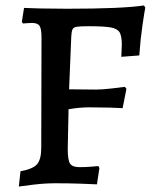

<svg xmlns="http://www.w3.org/2000/svg" viewBox="-20 -671 561 703"><path d="M55 -44Q100 -52 115.5 -69.5Q131 -87 131 -130L132 -533Q132 -565 125 -576Q118 -587 97 -587Q87 -587 77 -586Q67 -585 64 -585L60 -591L68 -642Q83 -641 128 -640Q173 -639 226 -639Q427 -639 507 -651L512 -643Q509 -629 501.5 -577.5Q494 -526 490 -468L424 -463Q424 -468 425 -481Q426 -494 426 -507Q426 -539 418 -552.5Q410 -566 385.5 -570.5Q361 -575 304 -575Q273 -575 261 -573Q249 -571 245.5 -563.5Q242 -556 241 -538L233 -344L332 -343Q351 -343 388 -347Q425 -351 437 -353L443 -346L429 -275Q417 -276 381.5 -277Q346 -278 308 -278Q271 -278 231 -271L228 -125Q228 -85 236.5 -72Q245 -59 271 -59Q291 -59 311.5 -60.5Q332 -62 340 -63L344 -56L335 4Q319 3 274 1.5Q229 0 183 0Q145 0 103 5Q61 10 49 12Z"/></svg>

Font: Alegreya Medium
Style: Regular
Weight: 500
Designer: Juan Pablo del Peral
Foundry: Huerta Tipografica
Version: Version 2.007; ttfautohint (v1.6)